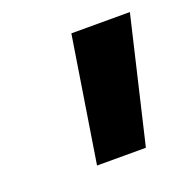

<svg xmlns="http://www.w3.org/2000/svg" viewBox="-66 -763 400 410"><g transform="rotate(-20 134.0 -558.0)"><path d="M135 -700H268L201 -416H90Z"/></g></svg>

Font: Idrija
Style: Bold Italic
Weight: 700
Italic angle: -11.3°
Designer: Julieta Ulanovsky
Foundry: Julieta Ulanovsky
Version: Version 7.200